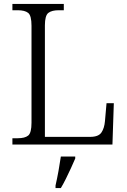

<svg xmlns="http://www.w3.org/2000/svg" viewBox="-20 -734 645 975"><path d="M43 0V-32H70Q106 -32 123 -45.5Q140 -59 140 -111V-603Q140 -655 123 -668.5Q106 -682 70 -682H43V-714H304V-682H278Q243 -682 225.5 -668.5Q208 -655 208 -605V-39H438Q480 -39 495 -61Q510 -83 513 -119L521 -210H558L551 0ZM262 208Q270 173 277 134.5Q284 96 289 61H362V71Q353 92 340.5 119.5Q328 147 314.5 174Q301 201 289 221H262Z"/></svg>

Font: Noto Serif Malayalam Light
Style: Regular
Weight: 300
Designer: Indian type Foundry, Jelle Bosma, Monotype Design Team
Foundry: Monotype Imaging Inc.
Version: Version 2.104; ttfautohint (v1.8.4.7-5d5b)